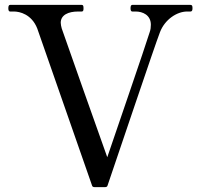

<svg xmlns="http://www.w3.org/2000/svg" viewBox="-20 -750 814 784"><path d="M419 8C454 -94 614 -570 633 -618C653 -671 703 -703 744 -703H758C764 -703 766 -708 766 -716C766 -725 765 -730 758 -730H520C515 -730 513 -725 513 -716C513 -708 515 -703 520 -703H534C562 -703 596 -689 596 -649C596 -639 595 -629 591 -618C576 -568 441 -176 418 -108C391 -183 246 -593 232 -634C230 -642 228 -650 228 -657C228 -689 259 -703 299 -703H314C320 -703 321 -708 321 -716C321 -725 320 -730 314 -730H21C16 -730 14 -725 14 -716C14 -708 16 -703 21 -703H37C60 -703 109 -692 132 -634L356 8C357 12 361 14 365 14H410C414 14 418 12 419 8Z"/></svg>

Font: Shippori Mincho OTF Medium
Style: Regular
Weight: 500
Designer: FONTDASU
Foundry: FONTDASU / Google Inc. / but / Adobe
Version: Version 3.300;hotconv 1.0.109;makeotfexe 2.5.65596